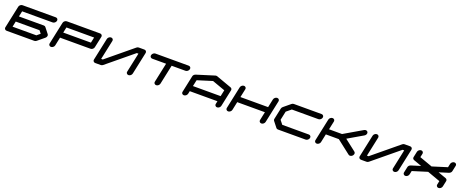

<svg xmlns="http://www.w3.org/2000/svg" viewBox="197 -2663 11010 4618"><g transform="rotate(20 5702.0 -354.5)"><path d="M851.6 -141.6 937 -212.4 881.3 -283.2H272.5L242.7 -141.6ZM986.3 -404.3 1097.7 -262.7Q1109.9 -247.6 1109.9 -228Q1109.9 -220.7 1107.9 -212.4Q1102.1 -183.1 1077.1 -162.6L904.8 -20.5Q879.9 0 850.6 0H141.6Q112.3 0 96.2 -21Q84 -35.6 84 -55.2Q84 -62.5 85.9 -70.8L206.5 -637.7Q212.4 -667 237.5 -687.7Q262.7 -708.5 292 -708.5H1142.6Q1171.9 -708.5 1188.5 -688Q1200.2 -672.4 1200.2 -652.8Q1200.2 -645.5 1198.7 -637.7Q1192.4 -608.4 1167.2 -587.6Q1142.1 -566.9 1112.8 -566.9H333L302.7 -425.3H940.9Q970.2 -425.3 986.3 -404.3Z M2145 -425.3 2175.3 -566.9H1466.8L1436.5 -425.3ZM2272 -354.5Q2266.1 -325.2 2240.7 -304.4Q2215.3 -283.7 2185.5 -283.7H1406.2L1361.3 -70.8Q1355 -41.5 1329.8 -20.8Q1304.7 0 1275.4 0Q1246.1 0 1230 -21Q1217.8 -35.6 1217.8 -55.2Q1217.8 -62.5 1219.7 -70.8L1340.3 -638.2Q1346.7 -667.5 1371.8 -688.2Q1397 -709 1426.3 -709H2276.4Q2306.2 -709 2322.3 -688.5Q2334.5 -673.3 2334.5 -653.8Q2334.5 -646.5 2332.5 -638.2Z M3466.3 -637.7 3345.7 -70.8Q3339.4 -41.5 3314.2 -20.8Q3289.1 0 3259.8 0Q3230.5 0 3214.4 -21Q3202.1 -35.6 3202.1 -55.2Q3202.1 -62.5 3204.1 -70.8L3309.6 -566.9H3268.1L2605.5 -20.5Q2580.6 0 2550.8 0H2409.2Q2379.9 0 2363.8 -21Q2351.6 -35.6 2351.6 -55.2Q2351.6 -62.5 2353.5 -70.8L2474.1 -637.7Q2480 -667 2505.1 -687.7Q2530.3 -708.5 2559.6 -708.5Q2588.9 -708.5 2605.5 -688Q2617.2 -672.4 2617.2 -652.8Q2617.2 -645.5 2615.7 -637.7L2510.3 -141.6H2551.8L3213.9 -688Q3238.8 -708.5 3268.6 -708.5H3410.2Q3439.5 -708.5 3456.1 -688Q3467.8 -672.4 3467.8 -652.8Q3467.8 -645.5 3466.3 -637.7Z M4543.9 -709Q4573.2 -709 4589.8 -688.5Q4602.1 -673.3 4602.1 -653.8Q4602.1 -646.5 4600.1 -638.2Q4593.8 -608.4 4568.4 -587.6Q4543 -566.9 4513.7 -566.9H4159.7L4054.2 -70.8Q4047.9 -41.5 4022.7 -20.8Q3997.6 0 3968.3 0Q3938.5 0 3922.4 -21Q3910.2 -35.6 3910.2 -55.2Q3910.2 -62.5 3912.1 -70.8L4017.6 -566.9H3663.6Q3634.3 -566.9 3617.7 -587.9Q3606 -602.5 3606 -622.1Q3606 -629.9 3607.9 -638.2Q3614.3 -667.5 3639.4 -688.2Q3664.6 -709 3693.8 -709Z M5516.6 -283.2 5551.3 -444.8 5221.7 -563 4842.8 -444.8 4808.1 -283.2ZM5613.3 -70.8Q5606.9 -41.5 5581.8 -20.8Q5556.6 0 5527.3 0Q5498 0 5481.9 -21Q5469.7 -35.6 5469.7 -55.2Q5469.7 -62.5 5471.7 -70.8L5486.8 -141.6H4778.3L4763.2 -70.8Q4756.8 -41.5 4731.4 -20.8Q4706.1 0 4676.8 0Q4647.5 0 4631.3 -21Q4619.1 -35.6 4619.1 -55.2Q4619.1 -62.5 4621.1 -70.8L4711.4 -496.1Q4721.2 -543 4773.9 -563L4774.9 -563.5H4775.4L5229.5 -705.1Q5240.7 -708.5 5252.4 -708.5Q5264.2 -708.5 5274.4 -705.1L5668 -563.5H5668.9L5669.4 -563Q5705.6 -546.4 5705.6 -512.2Q5705.6 -504.4 5703.6 -496.1Z M6867.2 -638.2 6746.6 -71.3Q6740.2 -42 6715.1 -21Q6689.9 0 6660.6 0Q6631.3 0 6615.2 -21Q6603 -36.1 6603 -55.7Q6603 -63 6605 -71.3L6649.9 -283.7H5941.4L5896.5 -71.3Q5890.1 -42 5865 -21Q5839.8 0 5810.5 0Q5781.2 0 5765.1 -21Q5752.9 -36.1 5752.9 -55.7Q5752.9 -63 5754.9 -71.3L5875.5 -638.2Q5881.8 -667.5 5907 -688.2Q5932.1 -709 5961.4 -709Q5990.7 -709 6006.8 -688.5Q6019 -673.3 6019 -653.8Q6019 -646.5 6017.1 -638.2L5971.7 -425.3H6680.2L6725.6 -638.2Q6731.9 -667.5 6757.1 -688.2Q6782.2 -709 6811.5 -709Q6840.8 -709 6856.9 -688.5Q6868.7 -673.3 6868.7 -653.3Q6868.7 -646 6867.2 -638.2Z M7825.2 -141.6Q7854.5 -141.6 7870.6 -121.1Q7882.8 -106 7882.8 -86.4Q7882.8 -79.1 7880.9 -70.8Q7874.5 -41.5 7849.4 -20.8Q7824.2 0 7794.9 0H7085.9Q7056.6 0 7040.5 -21L6929.2 -162.6Q6917 -177.7 6917 -197.8Q6917 -204.6 6918.5 -212.4L6979 -496.1Q6985.4 -525.4 7010.7 -546.4L7182.1 -688Q7207 -708.5 7236.3 -708.5H7945.3Q7974.6 -708.5 7991.2 -688Q8002.9 -672.4 8002.9 -652.8Q8002.9 -645.5 8001.5 -637.7Q7995.1 -608.4 7970 -587.6Q7944.8 -566.9 7915.5 -566.9H7236.3L7114.3 -466.8L7066.4 -242.2L7146 -141.6Z M8995.6 -129.9Q9016.6 -112.8 9016.6 -86.9Q9016.6 -79.1 9014.6 -70.8Q9008.3 -41.5 8983.2 -20.8Q8958 0 8928.7 0Q8906.2 0 8891.1 -12.2L8542 -283.7L8209.5 -284.2L8164.1 -70.8Q8157.7 -41.5 8132.6 -20.8Q8107.4 0 8078.1 0Q8048.8 0 8032.7 -21Q8020.5 -35.6 8020.5 -55.2Q8020.5 -62.5 8022.5 -70.8L8143.1 -637.7Q8148.9 -667 8174.1 -687.7Q8199.2 -708.5 8228.5 -708.5Q8257.8 -708.5 8274.4 -688.5Q8286.1 -673.3 8286.1 -653.3Q8286.1 -646 8284.7 -637.7L8239.3 -425.8L8572.3 -425.3L9036.6 -696.3Q9056.6 -708.5 9079.1 -708.5Q9108.4 -708.5 9125 -688Q9136.7 -672.4 9136.7 -652.8Q9136.7 -645.5 9135.3 -637.7Q9127.4 -601.1 9090.8 -578.6L8706.5 -354.5Z M10269 -637.7 10148.4 -70.8Q10142.1 -41.5 10116.9 -20.8Q10091.8 0 10062.5 0Q10033.2 0 10017.1 -21Q10004.9 -35.6 10004.9 -55.2Q10004.9 -62.5 10006.8 -70.8L10112.3 -566.9H10070.8L9408.2 -20.5Q9383.3 0 9353.5 0H9211.9Q9182.6 0 9166.5 -21Q9154.3 -35.6 9154.3 -55.2Q9154.3 -62.5 9156.2 -70.8L9276.9 -637.7Q9282.7 -667 9307.9 -687.7Q9333 -708.5 9362.3 -708.5Q9391.6 -708.5 9408.2 -688Q9419.9 -672.4 9419.9 -652.8Q9419.9 -645.5 9418.5 -637.7L9313 -141.6H9354.5L10016.6 -688Q10041.5 -708.5 10071.3 -708.5H10212.9Q10242.2 -708.5 10258.8 -688Q10270.5 -672.4 10270.5 -652.8Q10270.5 -645.5 10269 -637.7Z M11309.6 -428.7H11308.1L11069.8 -354.5L11276.4 -280.3H11277.8V-279.8Q11314 -263.2 11314 -229Q11314 -221.2 11312 -212.9L11281.7 -70.8Q11275.4 -41.5 11250.2 -20.8Q11225.1 0 11195.8 0Q11166.5 0 11150.4 -21Q11138.2 -35.6 11138.2 -55.2Q11138.2 -62.5 11140.1 -70.8L11159.2 -161.6L10830.6 -279.8L10450.7 -161.6L10431.6 -70.8Q10425.3 -41.5 10400.1 -20.8Q10375 0 10345.7 0Q10316.4 0 10300.3 -21Q10288.1 -35.6 10288.1 -55.2Q10288.1 -62.5 10290 -70.8L10320.3 -212.9Q10330.1 -259.8 10382.8 -279.8V-280.3H10384.3L10622.1 -354.5L10416 -428.7H10414.6V-429.2Q10378.4 -445.8 10378.4 -480Q10378.4 -487.8 10380.4 -496.1L10410.6 -638.2Q10417 -667.5 10442.1 -688.2Q10467.3 -709 10496.6 -709Q10525.9 -709 10542 -688.5Q10554.2 -673.3 10554.2 -653.8Q10554.2 -646.5 10552.2 -638.2L10532.7 -547.4L10862.3 -429.2L11241.2 -547.4L11260.7 -638.2Q11267.1 -667.5 11292.2 -688.2Q11317.4 -709 11346.7 -709Q11376 -709 11392.1 -688.5Q11404.3 -673.3 11404.3 -653.8Q11404.3 -646.5 11402.3 -638.2L11372.1 -496.1Q11362.3 -449.2 11309.6 -429.2Z"/></g></svg>

Font: Robtronika
Style: Italic
Weight: 400
Italic angle: -12°
Designer: GGBot
Version: 1.00